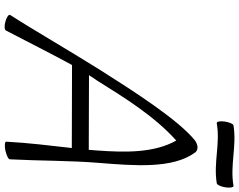

<svg xmlns="http://www.w3.org/2000/svg" viewBox="-124 -918 1056 849"><g transform="rotate(90 404.5 -493.0)"><path d="M524 -923C616 -939 698 -908 790 -923C797 -924 805 -942 808 -962C811 -982 808 -998 801 -997C709 -981 627 -1012 534 -997C527 -996 520 -978 517 -958C514 -938 517 -922 524 -923ZM114 10C162 -81 218 -194 267 -283L634 -282C623 -185 611 -88 606 8C605 14 622 16 644 12C665 7 684 -1 684 -8C691 -141 689 -271 700 -405C712 -556 727 -728 654 -827C650 -833 642 -838 631 -838C621 -838 610 -833 601 -827C510 -754 383 -556 290 -409C207 -277 102 -96 46 -10C42 -3 55 6 73 11C92 17 110 16 114 10ZM334 -391C412 -516 493 -647 601 -744C656 -646 654 -520 645 -395C644 -383 643 -370 642 -357L312 -358C319 -370 327 -381 334 -391Z"/></g></svg>

Font: Nupuram Light Oblique
Style: Regular
Weight: 300
Designer: Santhosh Thottingal (santhosh.thottingal@gmail.com)
Foundry: SMC
Version: Version 1.000